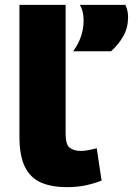

<svg xmlns="http://www.w3.org/2000/svg" viewBox="-20 -760 559 790"><path d="M250 -740V-209Q250 -165 267 -152Q284 -139 312 -139Q326 -139 342.5 -142Q359 -145 378 -150L398 -17Q368 -5 333 2.5Q298 10 255 10Q192 10 148.5 -9Q105 -28 82.5 -73.5Q60 -119 60 -197V-740ZM281 -549Q304 -581 314 -612.5Q324 -644 324 -676Q324 -694 320 -711.5Q316 -729 308 -740H496Q502 -727 504.5 -714.5Q507 -702 507 -689Q507 -647 488 -612.5Q469 -578 437 -549Z"/></svg>

Font: Georama Extended
Style: Bold
Weight: 700
Width: 7
Designer: Jean-Baptiste Levee
Foundry: Production Type
Version: Version 1.000